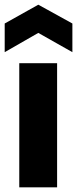

<svg xmlns="http://www.w3.org/2000/svg" viewBox="-20 -797 328 817"><path d="M62 0V-528H223V0ZM0 -575V-697L143 -777L288 -697V-575L143 -657Z"/></svg>

Font: Bricolage Grotesque ExtraBold
Style: Regular
Weight: 800
Designer: Mathieu Triay
Foundry: Atelier Triay
Version: Version 1.001;gftools[0.9.33.dev8+g029e19f]